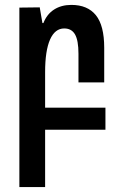

<svg xmlns="http://www.w3.org/2000/svg" viewBox="-20 -527 502 783"><path d="M410 2H164V236H59V-496L142 -497L153 -433H157Q171 -469 200.5 -488Q230 -507 271 -507Q337 -507 371 -465Q405 -423 405 -332V-191H300V-308Q300 -362 286 -386.5Q272 -411 242 -411Q204 -411 184 -365.5Q164 -320 164 -233V-88H410Z"/></svg>

Font: Noto Sans Armenian Medium Cond
Style: Regular
Weight: 500
Width: 3
Designer: Monotype Design team
Foundry: Monotype Imaging Inc.
Version: Version 1.000